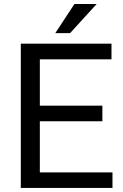

<svg xmlns="http://www.w3.org/2000/svg" viewBox="-20 -926 608 946"><path d="M484.4 -328.6H176.3V-76.7H534.2V0H82.5V-710.9H529.3V-633.8H176.3V-405.3H484.4ZM346.7 -906.2H456.1L325.2 -762.7H252.4Z"/></svg>

Font: RobotoInd
Style: Regular
Weight: 400
Designer: Google
Version: Version 2.001101; 2014